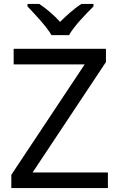

<svg xmlns="http://www.w3.org/2000/svg" viewBox="-20 -964 612 984"><path d="M244 -784H334C358 -829 421 -893 459 -931V-944H397C362 -921 324 -888 288 -852C255 -888 216 -921 181 -944H121V-931C157 -893 218 -829 244 -784ZM533 0V-80H147L523 -646V-714H50V-634H414L38 -68V0Z"/></svg>

Font: Noto Sans Kayah Li
Style: Regular
Weight: 400
Designer: Monotype Design Team, Sérgio Martins
Foundry: Monotype Imaging Inc.
Version: Version 2.002